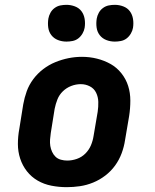

<svg xmlns="http://www.w3.org/2000/svg" viewBox="-20 -766 640 794"><path d="M256 8Q224 8 193 2Q162 -4 136 -19Q110 -34 91.5 -57.5Q73 -81 63.5 -110Q54 -139 54 -170.5Q54 -202 60 -234L76 -334Q81 -362 90.5 -388.5Q100 -415 117.5 -438.5Q135 -462 158.5 -480Q182 -498 209 -509Q236 -520 263.5 -525.5Q291 -531 319 -531Q351 -531 381 -523.5Q411 -516 437 -501.5Q463 -487 482 -463Q501 -439 510 -410.5Q519 -382 519 -350Q519 -318 514 -286L497 -186Q493 -159 483 -132Q473 -105 456 -81.5Q439 -58 415.5 -40Q392 -22 365 -11Q338 0 310.5 4Q283 8 256 8ZM258 -102Q278 -102 298 -109Q318 -116 333 -131Q348 -146 356 -165Q364 -184 367 -204L384 -304Q387 -324 386.5 -344.5Q386 -365 377.5 -382.5Q369 -400 351.5 -409Q334 -418 314 -418Q294 -418 274.5 -410.5Q255 -403 240 -388.5Q225 -374 217.5 -355Q210 -336 206 -316L190 -216Q188 -203 187 -189Q186 -175 188 -162.5Q190 -150 195.5 -138Q201 -126 210 -117.5Q219 -109 232 -105.5Q245 -102 258 -102ZM455 -594Q436 -594 419.5 -600.5Q403 -607 392.5 -620.5Q382 -634 379.5 -652Q377 -670 380 -689Q382 -701 388.5 -713Q395 -725 406 -733Q417 -741 429.5 -743.5Q442 -746 455 -746Q473 -746 490 -739.5Q507 -733 517 -719.5Q527 -706 530 -688Q533 -670 530 -651Q528 -639 521 -627Q514 -615 503.5 -607Q493 -599 480 -596.5Q467 -594 455 -594ZM255 -594Q236 -594 219.5 -600.5Q203 -607 192.5 -620.5Q182 -634 179.5 -652Q177 -670 180 -689Q182 -701 188.5 -713Q195 -725 206 -733Q217 -741 229.5 -743.5Q242 -746 255 -746Q273 -746 290 -739.5Q307 -733 317 -719.5Q327 -706 330 -688Q333 -670 330 -651Q328 -639 321 -627Q314 -615 303.5 -607Q293 -599 280 -596.5Q267 -594 255 -594Z"/></svg>

Font: Iosevka Etoile XBdObl
Style: Regular
Weight: 800
Italic angle: -9°
Designer: Belleve Invis
Foundry: Belleve Invis
Version: Version 15.5.2; ttfautohint (v1.8.4)